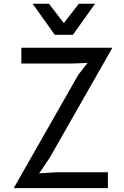

<svg xmlns="http://www.w3.org/2000/svg" viewBox="-20 -974 640 994"><path d="M538.5 0H51L384.5 -585.5L433 -648L347 -645H90.5V-727H562L237.5 -157.5L182.5 -76.5L271 -82H538.5ZM357.5 -794H263.5L149 -954.5H233.5L310.5 -854.5L388 -954.5H472Z"/></svg>

Font: SplineSansMono30
Style: Regular
Weight: 400
Designer: Eben Sorkin, Mirko Velimirovic
Foundry: Sorkin Type
Version: Version 1.000